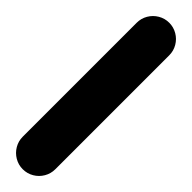

<svg xmlns="http://www.w3.org/2000/svg" viewBox="-317 -867 834 834"><g transform="rotate(45 100.0 -450.0)"><path d="M0 -100H200V-800H0ZM100 -200Q73 -200 50 -186.5Q27 -173 13.5 -150Q0 -127 0 -100Q0 -73 13.5 -50Q27 -27 50 -13.5Q73 0 100 0Q127 0 150 -13.5Q173 -27 186.5 -50Q200 -73 200 -100Q200 -127 186.5 -150Q173 -173 150 -186.5Q127 -200 100 -200ZM100 -900Q73 -900 50 -886.5Q27 -873 13.5 -850Q0 -827 0 -800Q0 -773 13.5 -750Q27 -727 50 -713.5Q73 -700 100 -700Q127 -700 150 -713.5Q173 -727 186.5 -750Q200 -773 200 -800Q200 -827 186.5 -850Q173 -873 150 -886.5Q127 -900 100 -900Z"/></g></svg>

Font: Wavefont ExtraBold
Style: Regular
Weight: 800
Monospace: yes
Version: Version 3.005;gftools[0.9.33]